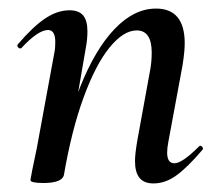

<svg xmlns="http://www.w3.org/2000/svg" viewBox="-20 -419 512 448"><path d="M295 -43Q295 -59 300 -89L329 -248Q334 -272 334 -296Q334 -348 299 -348Q268 -348 235.5 -308Q203 -268 175 -191.5Q147 -115 129 -10L113 -11Q132 -128 167 -216Q202 -304 247.5 -351.5Q293 -399 344 -399Q411 -399 411 -318Q411 -299 406 -267L373 -89Q370 -74 370 -63Q370 -38 387 -38Q405 -38 444 -77Q446 -79 447 -79Q450 -79 452.5 -75.5Q455 -72 452 -69Q418 -29 392 -10Q366 9 338 9Q316 9 305.5 -4Q295 -17 295 -43ZM51 1 55 -21Q65 -68 66 -74L107 -297Q109 -306 109 -321Q109 -349 92 -349Q69 -349 30 -307Q29 -306 27 -306Q24 -306 21.5 -309.5Q19 -313 22 -316Q57 -357 85.5 -376Q114 -395 142 -395Q164 -395 174 -383Q184 -371 184 -346Q184 -326 180 -306L129 -10Q124 8 81 8Q51 8 51 1Z"/></svg>

Font: Cormorant Garamond SemiBold
Style: Italic
Weight: 600
Italic angle: -10°
Designer: Christian Thalmann (Catharsis Fonts)
Foundry: Catharsis Fonts
Version: Version 4.000